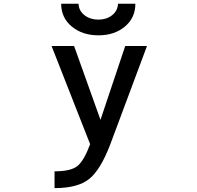

<svg xmlns="http://www.w3.org/2000/svg" viewBox="-20 -766 1040 1016"><path d="M303.7 -746.1H395.5Q397.5 -708 427.7 -685.1Q458 -662.1 500.5 -662.1Q543 -662.1 572.8 -685.1Q602.5 -708 604.5 -746.1H696.3Q696.3 -671.9 641.1 -625.5Q585.9 -579.1 501 -579.1Q416 -579.1 359.9 -625.5Q303.7 -671.9 303.7 -746.1ZM511.7 -131.8 642.6 -522.5H757.8L563.5 -2Q511.7 133.8 451.2 181.6Q390.6 229.5 268.6 229.5V140.6Q353.5 140.6 388.7 113.3Q423.8 85.9 457 -2.9L252.9 -522.5H372.1Z"/></svg>

Font: GenEi Gothic M SemiBold
Style: Regular
Weight: 500
Designer: o_tamon (Modified); [Source Han Sans]
Ryoko NISHIZUKA  (kana & ideographs); Paul D. Hunt (Latin, Greek & Cyrillic); Wenl
Version: Version 1.1a;Original Version 1.004